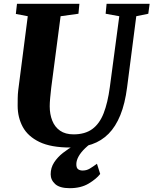

<svg xmlns="http://www.w3.org/2000/svg" viewBox="-20 -763 804 1006"><path d="M694 -678 646 -306Q635 -220 610.5 -159.8Q586 -99.5 548.8 -62Q511.5 -24.5 461.5 -7.2Q411.5 10 349.5 10Q247 10 186.5 -19.2Q126 -48.5 99.2 -98.2Q72.5 -148 72.5 -209Q72.5 -228 72.8 -248.2Q73 -268.5 75.5 -290L125.5 -678L63 -690L69 -743H396L391 -691L297.5 -678L248.5 -304Q245 -275 242.8 -249.2Q240.5 -223.5 240.5 -206Q240.5 -164.5 253.8 -131Q267 -97.5 294.8 -78.2Q322.5 -59 365.5 -59Q425.5 -59 463.5 -86.8Q501.5 -114.5 523 -169.5Q544.5 -224.5 555.5 -306.5L605 -678L533.5 -691L538.5 -743H764L757 -691ZM345.5 223Q293 223 269.2 201.5Q245.5 180 245.5 150Q245.5 116 263.5 88.2Q281.5 60.5 309.8 38.2Q338 16 369.2 -1.2Q400.5 -18.5 426 -31.5L453.5 -39L481.5 -28.5Q448.5 -8 426 13.8Q403.5 35.5 392 56.2Q380.5 77 380 95.5Q379.5 116.5 389 123.5Q398.5 130.5 413 130.5Q433.5 130.5 450.2 120.5Q467 110.5 488 95L505 148.5Q485 174.5 444.5 198.8Q404 223 345.5 223Z"/></svg>

Font: Merriweather 20pt Black
Style: Italic
Weight: 900
Italic angle: -7.8°
Version: Version 2.101